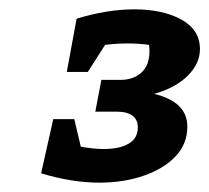

<svg xmlns="http://www.w3.org/2000/svg" viewBox="-20 -758 448 411"><path d="M94 -503H139L153 -444Q181 -439 201 -439Q236 -439 255.5 -450.5Q275 -462 275 -485Q275 -519 229 -519H184L197 -587H238Q265 -587 282.5 -602.5Q300 -618 300 -649Q300 -655 299 -662Q277 -665 253 -665Q230 -665 205 -662L168 -604H123L144 -718Q210 -738 267 -738Q329 -738 368.5 -716Q408 -694 408 -653Q408 -622 382 -596Q356 -570 310 -557Q381 -540 381 -487Q381 -450 356 -423.5Q331 -397 288 -382Q245 -367 192 -367Q164 -367 132.5 -372Q101 -377 68 -387Z"/></svg>

Font: Piazzolla SC
Style: Bold Italic
Weight: 700
Italic angle: -11.3°
Designer: Juan Pablo del Peral
Foundry: Huerta Tipografica
Version: Version 1.330